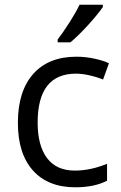

<svg xmlns="http://www.w3.org/2000/svg" viewBox="-20 -786 516 816"><path d="M300 10Q184 10 120 -61.5Q56 -133 56 -264Q56 -398 121 -471.5Q186 -545 305 -545Q344 -545 382.5 -536.5Q421 -528 443 -517L418 -448Q391 -459 359.5 -466Q328 -473 303 -473Q140 -473 140 -265Q140 -167 180 -114Q220 -61 298 -61Q365 -61 435 -90V-18Q381 10 300 10ZM225 -618Q248 -648 275.5 -691Q303 -734 318 -766H417V-756Q395 -724 352.5 -677.5Q310 -631 279 -606H225Z"/></svg>

Font: Stephens Clock
Style: Regular
Weight: 400
Designer: Peter Wiegel (catfonts.de) with slight modifications by DT1.org
Version: Version 0.9.1